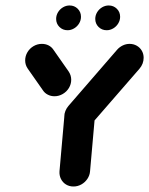

<svg xmlns="http://www.w3.org/2000/svg" viewBox="-20 -678 542 698"><path d="M274.4 -312.6Q289.6 -312.6 301.7 -305.2Q313.7 -297.8 320 -285Q326.3 -272.2 325.2 -257L307.4 -55.6Q306.3 -40.4 297.6 -27.6Q288.9 -14.8 275.6 -7.4Q262.2 0 247 0Q231.9 0 219.8 -7.4Q207.8 -14.8 201.5 -27.6Q195.2 -40.4 196.3 -55.6L214.1 -257Q215.2 -272.2 223.9 -285Q232.6 -297.8 245.9 -305.2Q259.3 -312.6 274.4 -312.6ZM238.9 -388.1Q238.9 -372.2 230.6 -358.3Q222.2 -344.4 208.1 -336.3Q194.1 -328.1 178.1 -328.1Q164.8 -328.1 153.7 -333.9Q142.6 -339.6 136.3 -349.3L81.1 -428.1Q71.5 -441.9 71.5 -458.1Q71.5 -474.4 79.8 -488.3Q88.1 -502.2 102.2 -510.4Q116.3 -518.5 132.2 -518.5Q145.6 -518.5 156.5 -513Q167.4 -507.4 174.1 -497.4L229.6 -418.1Q238.9 -404.1 238.9 -388.1ZM451.1 -518.5Q465.2 -518.5 477 -511.9Q488.9 -505.2 495.6 -493.5Q502.2 -481.9 502.2 -468.1Q502.2 -445.9 487 -428.1L310.4 -224.8Q301.9 -214.8 289.8 -209.1Q277.8 -203.3 264.8 -203.3Q243 -203.3 228.3 -218Q213.7 -232.6 213.7 -254.1Q213.7 -264.8 217.8 -274.8Q221.9 -284.8 228.9 -293L405.9 -497.4Q414.4 -507 426.3 -512.8Q438.1 -518.5 451.1 -518.5ZM326.3 -609.3Q326.3 -622.2 333.1 -633.5Q340 -644.8 351.3 -651.5Q362.6 -658.1 375.2 -658.1Q392.6 -658.1 404.6 -646.3Q416.7 -634.4 416.7 -617Q416.7 -604.1 409.8 -592.8Q403 -581.5 391.7 -574.8Q380.4 -568.1 367.8 -568.1Q350.4 -568.1 338.3 -580Q326.3 -591.9 326.3 -609.3ZM184.1 -609.3Q184.1 -622.2 190.9 -633.5Q197.8 -644.8 209.1 -651.5Q220.4 -658.1 233 -658.1Q250.4 -658.1 262.4 -646.3Q274.4 -634.4 274.4 -617Q274.4 -604.1 267.6 -592.8Q260.7 -581.5 249.4 -574.8Q238.1 -568.1 225.6 -568.1Q208.1 -568.1 196.1 -580Q184.1 -591.9 184.1 -609.3Z"/></svg>

Font: 26F Galaxy Sans Black
Style: Italic
Weight: 900
Italic angle: -5°
Designer: C₂₉H₂₅N₃O₅
Version: Version 1.200